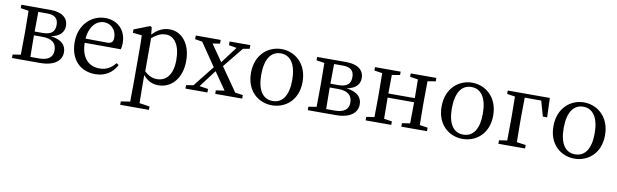

<svg xmlns="http://www.w3.org/2000/svg" viewBox="-48 -1057 5927 1843"><g transform="rotate(10 2915.5 -136.0)"><path d="M219 -41C218 -97 217 -176 217 -230V-251H297C395 -251 437 -212 437 -141C437 -77 393 -41 302 -41ZM306 -480C379 -480 414 -450 414 -387C414 -320 378 -288 293 -288H217C217 -352 218 -427 219 -480ZM47 -519V-486L125 -474C126 -418 127 -342 127 -289V-230C127 -177 126 -101 125 -46L47 -34V0H320C472 0 529 -68 529 -140C529 -206 488 -257 379 -271C472 -289 504 -338 504 -393C504 -469 445 -519 331 -519Z M710 -306C721 -436 792 -492 859 -492C930 -492 980 -433 980 -365C980 -329 969 -304 921 -304ZM1061 -264C1066 -279 1069 -300 1069 -325C1069 -454 982 -534 864 -534C729 -534 613 -425 613 -256C613 -85 713 14 860 14C957 14 1027 -34 1067 -111L1045 -126C1006 -79 963 -47 891 -47C784 -47 711 -120 709 -265Z M1329 -419C1388 -469 1429 -479 1463 -479C1546 -479 1604 -402 1604 -255C1604 -104 1536 -42 1452 -42C1410 -42 1371 -57 1329 -96ZM1317 -523 1302 -533 1148 -473V-440L1236 -431C1238 -387 1239 -348 1239 -287V31C1239 90 1238 153 1237 215L1148 229V262H1428V229L1328 214C1327 152 1326 88 1326 28V-59C1373 -2 1425 14 1475 14C1603 14 1699 -93 1699 -263C1699 -431 1608 -534 1491 -534C1433 -534 1376 -510 1324 -453Z M2215 -45 2055 -275 2215 -472 2279 -483V-519H2077V-483L2153 -470L2032 -309L1919 -471L1990 -483V-519H1747V-483L1818 -472L1970 -249L1808 -45L1738 -34V0H1952V-34L1867 -47L1994 -215L2111 -46L2028 -34V0H2291V-34Z M2582 14C2710 14 2834 -77 2834 -258C2834 -440 2709 -534 2582 -534C2454 -534 2331 -439 2331 -258C2331 -78 2453 14 2582 14ZM2582 -28C2486 -28 2431 -107 2431 -258C2431 -410 2486 -492 2582 -492C2677 -492 2733 -410 2733 -258C2733 -107 2677 -28 2582 -28Z M3102 -41C3101 -97 3100 -176 3100 -230V-251H3180C3278 -251 3320 -212 3320 -141C3320 -77 3276 -41 3185 -41ZM3189 -480C3262 -480 3297 -450 3297 -387C3297 -320 3261 -288 3176 -288H3100C3100 -352 3101 -427 3102 -480ZM2930 -519V-486L3008 -474C3009 -418 3010 -342 3010 -289V-230C3010 -177 3009 -101 3008 -46L2930 -34V0H3203C3355 0 3412 -68 3412 -140C3412 -206 3371 -257 3262 -271C3355 -289 3387 -338 3387 -393C3387 -469 3328 -519 3214 -519Z M4092 -486V-519H3842V-486L3920 -474C3921 -420 3922 -346 3922 -292H3664C3664 -346 3665 -419 3666 -473L3744 -486V-519H3494V-486L3572 -474C3573 -418 3574 -342 3574 -289V-230C3574 -177 3573 -101 3572 -46L3494 -34V0H3744V-34L3666 -46C3665 -101 3664 -179 3664 -252H3922C3922 -179 3921 -100 3920 -46L3842 -34V0H4092V-34L4014 -46C4013 -102 4012 -177 4012 -230V-289C4012 -342 4013 -418 4014 -473Z M4440 14C4568 14 4692 -77 4692 -258C4692 -440 4567 -534 4440 -534C4312 -534 4189 -439 4189 -258C4189 -78 4311 14 4440 14ZM4440 -28C4344 -28 4289 -107 4289 -258C4289 -410 4344 -492 4440 -492C4535 -492 4591 -410 4591 -258C4591 -107 4535 -28 4440 -28Z M5121 -480 5163 -331H5205L5198 -519H4788V-486L4866 -474C4867 -418 4868 -342 4868 -287V-230C4868 -177 4867 -101 4866 -46L4788 -34V0H5048V-34L4960 -46C4959 -101 4958 -177 4958 -230V-287C4958 -344 4959 -424 4960 -480Z M5530 14C5658 14 5782 -77 5782 -258C5782 -440 5657 -534 5530 -534C5402 -534 5279 -439 5279 -258C5279 -78 5401 14 5530 14ZM5530 -28C5434 -28 5379 -107 5379 -258C5379 -410 5434 -492 5530 -492C5625 -492 5681 -410 5681 -258C5681 -107 5625 -28 5530 -28Z"/></g></svg>

Font: Noto Serif CJK JP Medium
Style: Regular
Weight: 500
Designer: Ryoko NISHIZUKA 西塚涼子 (kana & ideographs); Frank Grießhammer (Latin, Greek & Cyrillic); Wenlong ZHANG 张文龙 (bopomofo); San
Foundry: Adobe Systems Incorporated
Version: Version 1.000;PS 1;hotconv 16.6.53;makeotf.lib2.5.65590